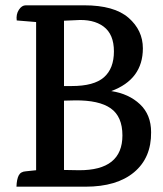

<svg xmlns="http://www.w3.org/2000/svg" viewBox="-20 -703 614 723"><path d="M77 -683H297Q410 -683 464 -636Q518 -589 518 -521Q518 -404 399 -360Q465 -350 507 -310.5Q549 -271 549 -205Q550 -109 485 -54.5Q420 0 302 0H42Q43 -28 50.5 -42.5Q58 -57 78 -58L116 -62V-620L43 -626Q40 -649 51 -666Q62 -683 77 -683ZM221 -379H250Q334 -379 371.5 -412Q409 -445 409 -509.5Q409 -574 370 -603Q331 -632 265 -627L221 -625ZM441 -193Q441 -264 397 -295Q353 -326 262 -325L221 -324V-63L277 -62Q441 -61 441 -193Z"/></svg>

Font: Karma SemiBold
Style: Regular
Weight: 600
Designer: Joana Correia
Foundry: Indian Type Foundry
Version: Version 1.202;PS 1.0;hotconv 1.0.78;makeotf.lib2.5.61930; tt